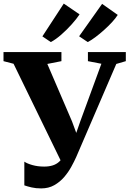

<svg xmlns="http://www.w3.org/2000/svg" viewBox="-40 -1033 721 1069"><path d="M189.5 16Q159.5 16 136 10.5Q112.5 5 95.5 -1V-133Q110.5 -122.5 140.2 -114Q170 -105.5 206 -105.5Q232 -105.5 252.5 -111.8Q273 -118 288.5 -131.8Q304 -145.5 314 -167.5V-106L35.5 -678L-20.5 -692.5V-743H302V-692.5L223.5 -677L361 -357L405.5 -236.5L363 -231L407 -357.5L524.5 -678L449.5 -692.5V-743H660.5V-692.5L607.5 -677L384 -158Q373.5 -134.5 357.2 -104.8Q341 -75 317.5 -47.5Q294 -20 262.2 -2Q230.5 16 189.5 16ZM448 -799 400.5 -831 528.5 -1011.5 615.5 -950Q604 -931.5 583.8 -909.5Q563.5 -887.5 539.2 -865.8Q515 -844 491.2 -826.2Q467.5 -808.5 449 -799ZM242.5 -799 196 -830.5 315 -1013 403 -953Q387 -928.5 359.5 -897.8Q332 -867 301 -840Q270 -813 243.5 -799Z"/></svg>

Font: Merriweather 60pt ExtraBold
Style: Regular
Weight: 800
Version: Version 2.100